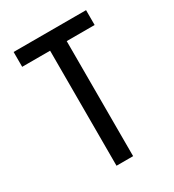

<svg xmlns="http://www.w3.org/2000/svg" viewBox="-178 -838 855 941"><g transform="rotate(-30 250.0 -367.5)"><path d="M203 0H297V-651H455V-735H45V-651H203Z"/></g></svg>

Font: Iosevka SS08 Medium
Style: Regular
Weight: 500
Monospace: yes
Designer: Belleve Invis
Foundry: Belleve Invis
Version: Version 3.4.3; ttfautohint (v1.8.3)